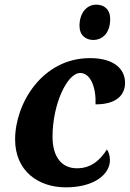

<svg xmlns="http://www.w3.org/2000/svg" viewBox="-20 -796 558 826"><path d="M382 -624C415 -624 454 -648 454 -714C454 -756 428 -776 394 -776C353 -776 322 -740 322 -685C322 -644 349 -624 382 -624ZM263 10C388 10 453 -48 453 -107C453 -127 447 -143 440 -153C413 -111 375 -72 311 -72C246 -72 206 -120 206 -208C206 -348 269 -482 325 -482C370 -482 394 -419 391 -347C487 -347 518 -392 518 -440C518 -498 472 -546 367 -546C162 -546 45 -351 45 -196C45 -61 144 10 263 10Z"/></svg>

Font: Noto Serif SemiCondensed Extra
Style: Italic
Weight: 800
Width: 4
Italic angle: -12°
Designer: Monotype Design Team
Foundry: Monotype Imaging Inc.
Version: Version 1.901